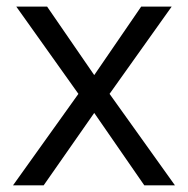

<svg xmlns="http://www.w3.org/2000/svg" viewBox="-20 -555 564 575"><path d="M214.8 -273.9 28.8 -535.2H121.1L262.2 -330.1L402.8 -535.2H494.1L308.1 -273.9L503.9 0H412.1L262.2 -216.8L110.8 0H19Z"/></svg>

Font: f0_51640 
Style: Regular
Weight: 400
Foundry: Ascender Corporation
Version: Version 1.10